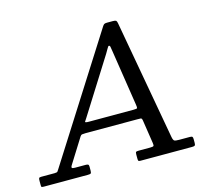

<svg xmlns="http://www.w3.org/2000/svg" viewBox="-157 -899 1165 1034"><g transform="rotate(-15 425.0 -382.5)"><path d="M-50 -17V-36Q-50 -47 -48 -51Q-46 -55 -35 -55H39Q53 -55 56.2 -59.5Q59.5 -64 64.5 -72L496 -751Q500.5 -758 504.8 -761.5Q509 -765 521.5 -765H554Q567.5 -765 571.8 -761.8Q576 -758.5 578 -747L697.5 -80Q701 -62 707.2 -58.5Q713.5 -55 735 -55H793Q804 -55 807 -51.8Q810 -48.5 810 -37V-17Q810 -6 806.2 -3Q802.5 0 791 0H503Q493.5 0 491.8 -3.5Q490 -7 490 -16.5V-39Q490 -51 493.8 -53Q497.5 -55 509.5 -55H570Q586.5 -55 590.5 -58Q594.5 -61 592 -75L572 -206Q570 -219 563.8 -219.5Q557.5 -220 543 -220H256Q243.5 -220 236.8 -218.8Q230 -217.5 225.5 -210L139 -72Q134 -64 135.8 -59.5Q137.5 -55 153 -55H213Q221.5 -55 225.8 -52.5Q230 -50 230 -41V-19Q230 -6.5 226.5 -3.2Q223 0 210 0H-36Q-47.5 0 -48.8 -3Q-50 -6 -50 -17ZM473.5 -604 281.5 -299Q274 -287 269.8 -281Q265.5 -275 289 -275H538Q557 -275 558.8 -278.5Q560.5 -282 558 -298L510.5 -606Q507.5 -625.5 506 -633.8Q504.5 -642 499 -642Q495 -642 489 -630.5Q483 -619 473.5 -604Z"/></g></svg>

Font: Besley
Style: Italic
Weight: 400
Italic angle: -13°
Designer: Owen Earl
Foundry: indestructible type*
Version: Version 4.000; ttfautohint (v1.8.4.7-5d5b)